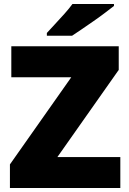

<svg xmlns="http://www.w3.org/2000/svg" viewBox="-20 -947 651 967"><path d="M586 0H30V-119L339 -558H37V-714H578V-595L269 -156H586ZM554 -917Q536 -903 509 -882.5Q482 -862 451 -840.5Q420 -819 391.5 -799.5Q363 -780 343 -767H216V-781Q233 -800 257 -825.5Q281 -851 305 -878Q329 -905 345 -927H554Z"/></svg>

Font: Noto Sans Bengali UI Black
Style: Regular
Weight: 900
Designer: Jelle Bosma - Monotype Design Team
Foundry: Monotype Imaging Inc.
Version: Version 2.003; ttfautohint (v1.8.4.7-5d5b)